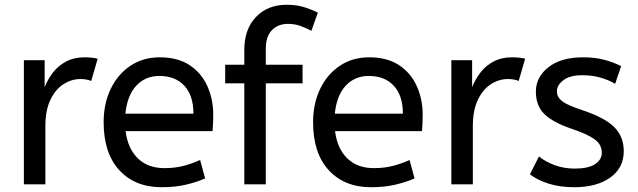

<svg xmlns="http://www.w3.org/2000/svg" viewBox="-20 -772 2672 804"><path d="M80 0V-520H167V-407Q180 -440 202 -468.5Q224 -497 257 -514.5Q290 -532 334 -532Q349 -532 364 -530.5Q379 -529 389 -526L362 -433Q343 -441 317 -441Q280 -441 246.5 -420Q213 -399 191.5 -355Q170 -311 170 -243V0Z M657 12Q545 12 479.5 -59.5Q414 -131 414 -260Q414 -338 443.5 -399.5Q473 -461 526 -496.5Q579 -532 649 -532Q724 -532 773.5 -499.5Q823 -467 848 -412Q873 -357 873 -291Q873 -256 870 -223H506Q515 -150 557 -109Q599 -68 668 -68Q713 -68 749 -77.5Q785 -87 818 -102L839 -25Q803 -9 758 1.5Q713 12 657 12ZM505 -296H790Q790 -372 752 -413Q714 -454 647 -454Q589 -454 551 -413.5Q513 -373 505 -296Z M1003 0V-423H923V-501H1003V-562Q1003 -650 1052 -701Q1101 -752 1180 -752Q1221 -752 1252 -742.5Q1283 -733 1311 -719L1284 -643Q1263 -654 1239 -663Q1215 -672 1186 -672Q1144 -672 1118.5 -645.5Q1093 -619 1093 -568V-501H1247V-423H1093V0Z M1534 12Q1422 12 1356.5 -59.5Q1291 -131 1291 -260Q1291 -338 1320.5 -399.5Q1350 -461 1403 -496.5Q1456 -532 1526 -532Q1601 -532 1650.5 -499.5Q1700 -467 1725 -412Q1750 -357 1750 -291Q1750 -256 1747 -223H1383Q1392 -150 1434 -109Q1476 -68 1545 -68Q1590 -68 1626 -77.5Q1662 -87 1695 -102L1716 -25Q1680 -9 1635 1.5Q1590 12 1534 12ZM1382 -296H1667Q1667 -372 1629 -413Q1591 -454 1524 -454Q1466 -454 1428 -413.5Q1390 -373 1382 -296Z M1870 0V-520H1957V-407Q1970 -440 1992 -468.5Q2014 -497 2047 -514.5Q2080 -532 2124 -532Q2139 -532 2154 -530.5Q2169 -529 2179 -526L2152 -433Q2133 -441 2107 -441Q2070 -441 2036.5 -420Q2003 -399 1981.5 -355Q1960 -311 1960 -243V0Z M2384 12Q2325 12 2277.5 -3Q2230 -18 2199 -42L2237 -117Q2263 -95 2302.5 -80.5Q2342 -66 2387 -66Q2443 -66 2471.5 -84.5Q2500 -103 2500 -132Q2500 -153 2489.5 -169Q2479 -185 2451 -200.5Q2423 -216 2370 -234Q2297 -259 2260.5 -293.5Q2224 -328 2224 -389Q2224 -449 2276.5 -490.5Q2329 -532 2422 -532Q2472 -532 2511 -521.5Q2550 -511 2581 -495L2556 -421Q2529 -437 2494.5 -447Q2460 -457 2418 -457Q2366 -457 2339 -436Q2312 -415 2312 -390Q2312 -366 2333 -349Q2354 -332 2415 -312Q2514 -279 2553 -239Q2592 -199 2592 -139Q2592 -69 2535.5 -28.5Q2479 12 2384 12Z"/></svg>

Font: ABeeZee
Style: Regular
Weight: 400
Designer: Anja Meiners
Foundry: Anja Meiners
Version: Version 1.003; ttfautohint (v1.8.3)